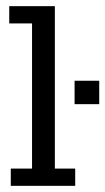

<svg xmlns="http://www.w3.org/2000/svg" viewBox="-20 -603 342 623"><path d="M15 0V-56H84V-527H10V-583H158V-56H224V0ZM222 -265V-341H302V-265Z"/></svg>

Font: Rokkitt SemiBold
Style: Regular
Weight: 400
Version: Version 3.103